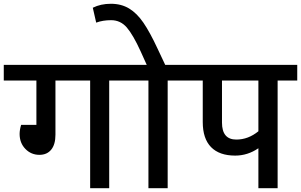

<svg xmlns="http://www.w3.org/2000/svg" viewBox="-40 -998 1596 1018"><path d="M643 -571H539V0H438V-571H254V-284Q254 -232 231.5 -204.5Q209 -177 169 -177Q125 -177 94.5 -208.5Q64 -240 64 -288Q64 -309 72 -336H153V-571H-20V-654H643Z M954 -571H849V0H747V-571H623V-654H738L706 -725Q666 -813 632.5 -852Q599 -891 549 -891Q505 -891 470 -878L452 -957Q494 -978 548 -978Q603 -978 644.5 -953Q686 -928 720.5 -877.5Q755 -827 795 -741L836 -654H954Z M1536 -571H1432V0H1330V-212Q1273 -173 1207 -173Q1123 -173 1079 -218Q1035 -263 1035 -351V-571H934V-654H1536ZM1330 -571H1137V-348Q1137 -258 1213 -258Q1276 -258 1330 -302Z"/></svg>

Font: Martel Sans SemiBold
Style: Regular
Weight: 600
Designer: Dan Reynolds and Mathieu Réguer
Foundry: Dan Reynolds and Mathieu Réguer
Version: Version 1.002; ttfautohint (v1.1) -l 5 -r 5 -G 72 -x 0 -D la